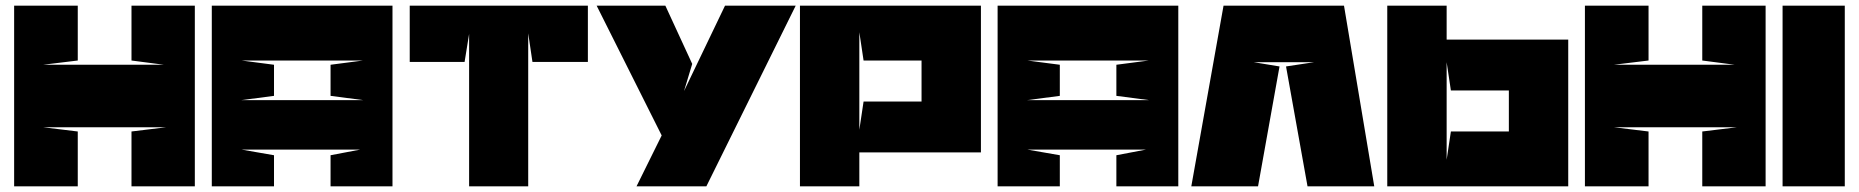

<svg xmlns="http://www.w3.org/2000/svg" viewBox="-20 -659 6574 679"><path d="M30 -639H255V-445L132 -430H560L445 -445V-639H669V0H445V-194L568 -209H132L255 -194V0H30V-639Z M949 -430V-320L834 -305H1264L1149 -320V-430L1264 -445H834ZM1368 -639V0H1149V-110L1254 -130H834L949 -110V0H729V-639Z M1639 0V-539L1623 -440H1429V-639H2059V-440H1863L1848 -541V0H1639Z M2478 0H2231L2320 -180L2090 -639H2333L2428 -433L2399 -337L2544 -639H2794Z M3019 -545V-200L3034 -300H3222H3239V-445H3222H3034L3019 -545ZM3019 -120V0H2809V-639H3449V-120H3019Z M3728 -430V-320L3613 -305H4043L3928 -320V-430L4043 -445H3613ZM4147 -639V0H3928V-110L4033 -130H3613L3728 -110V0H3508V-639Z M4414 -439 4505 -424 4429 0H4193L4307 -639H4733L4840 0H4604L4528 -424L4627 -439H4414Z M5096 -94 5111 -194H5299H5316V-339H5299H5111L5096 -439ZM5096 -519H5526V0H4886V-639H5096Z M5585 -639H5810V-445L5687 -430H6115L6000 -445V-639H6224V0H6000V-194L6123 -209H5687L5810 -194V0H5585V-639Z M6284 0V-639H6504V0H6284Z"/></svg>

Font: Banana Brick
Style: Regular
Weight: 400
Designer: artmaker
Foundry: artmaker
Version: Version 4.000 2011 initial release